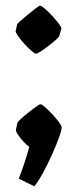

<svg xmlns="http://www.w3.org/2000/svg" viewBox="-20 -509 268 676"><path d="M40 -422Q40 -425 51.5 -435Q63 -445 78 -457.5Q93 -470 105.5 -479.5Q118 -489 121 -489Q126 -489 138.5 -478Q151 -467 164.5 -452.5Q178 -438 187.5 -425Q197 -412 196 -408L189 -383Q188 -379 177 -369Q166 -359 151 -347.5Q136 -336 123.5 -328Q111 -320 107 -320Q102 -320 90 -330.5Q78 -341 65 -355.5Q52 -370 43.5 -382.5Q35 -395 35 -399ZM101 147 46 120Q58 89 67 62Q76 35 83 8Q75 3 63.5 -9.5Q52 -22 43.5 -34.5Q35 -47 36 -52L41 -75Q41 -79 52.5 -89.5Q64 -100 79 -112Q94 -124 106.5 -133Q119 -142 122 -142Q127 -142 139 -131.5Q151 -121 164.5 -106.5Q178 -92 187.5 -79Q197 -66 197 -61Q197 -50 187.5 -24Q178 2 163.5 34.5Q149 67 132.5 97.5Q116 128 101 147Z"/></svg>

Font: Grenze Gotisch ExtraBold
Style: Regular
Weight: 800
Designer: Renata Polastri
Foundry: Omnibus-Type
Version: Version 1.001